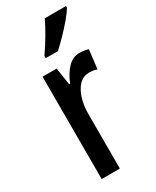

<svg xmlns="http://www.w3.org/2000/svg" viewBox="-198 -821 712 877"><g transform="rotate(-30 158.5 -383.0)"><path d="M262 -550Q285 -550 308 -543L296 -443Q279 -450 254 -450Q210 -450 183.5 -402Q157 -354 158 -280V0H62V-540H136L150 -449H155Q172 -493 199 -521.5Q226 -550 262 -550ZM316 -757Q304 -737 280 -708.5Q256 -680 229 -652.5Q202 -625 181 -606H117V-618Q172 -698 204 -766H316Z"/></g></svg>

Font: Noto Sans Thai Looped ExtraCondensed Medium
Style: Regular
Weight: 500
Width: 2
Designer: Sasikarn Vongin, Ben Mitchell
Foundry: The Fontpad Ltd
Version: Version 1.001; ttfautohint (v1.8.4.7-5d5b)